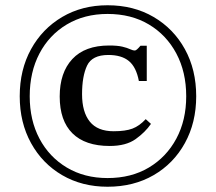

<svg xmlns="http://www.w3.org/2000/svg" viewBox="-20 -696 821 730"><path d="M389 14Q292 14 216.5 -30Q141 -74 98 -152Q55 -230 55 -330Q55 -431 98 -509Q141 -587 216.5 -631.5Q292 -676 389 -676Q488 -676 564 -631.5Q640 -587 683 -509Q726 -431 726 -330Q726 -230 683 -152Q640 -74 564 -30Q488 14 389 14ZM389 -19Q479 -19 546 -59Q613 -99 650.5 -169Q688 -239 688 -330Q688 -422 650.5 -492.5Q613 -563 546 -603Q479 -643 389 -643Q301 -643 234 -603Q167 -563 130 -492.5Q93 -422 93 -330Q93 -239 130 -169Q167 -99 234 -59Q301 -19 389 -19ZM397 -141Q304 -141 255.5 -189Q207 -237 207 -329Q207 -420 255 -471.5Q303 -523 395 -523Q427 -523 445.5 -518.5Q464 -514 474.5 -509Q485 -504 493 -504Q499 -504 514 -522H538V-388H508Q498 -441 470 -464Q442 -487 392 -487Q330 -487 311 -446.5Q292 -406 292 -338Q292 -270 321.5 -233.5Q351 -197 412 -197Q457 -197 483.5 -207Q510 -217 534 -243L554 -225Q532 -193 495.5 -167Q459 -141 397 -141Z"/></svg>

Font: STIX Two Text Medium
Style: Regular
Weight: 500
Designer: Ross Mills, John Hudson & Paul Hanslow, Tiro Typeworks Ltd; with prior portions MicroPress Inc., and Coen Hoffman.
Foundry: Tiro Typeworks Ltd
Version: Version 2.13 b171